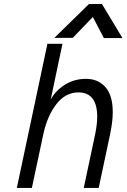

<svg xmlns="http://www.w3.org/2000/svg" viewBox="-20 -927 624 947"><path d="M459.5 -350.6Q459.5 -471.2 366.7 -471.2Q302.2 -471.2 257.3 -412.4Q212.4 -353.5 193.4 -263.7L137.2 0H63L213.9 -710.9H288.1L230 -435.5Q252.9 -479 299.1 -508.5Q345.2 -538.1 404.5 -538.1Q463.9 -538.1 500 -497.3Q536.1 -456.5 536.1 -374Q536.1 -326.2 522.9 -264.2L466.8 0H393.1L449.2 -264.2Q459.5 -314 459.5 -350.6ZM584 -739.3H492.2L438 -843.3L338.9 -740.2H248L418.9 -907.2H482.9Z"/></svg>

Font: Tuffy
Style: Italic
Weight: 400
Italic angle: -12°
Designer: Thatcher Ulrich, Karoly Barta and Michael Everson
Version: Version 001.271